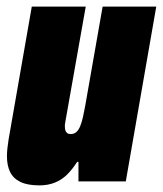

<svg xmlns="http://www.w3.org/2000/svg" viewBox="-20 -548 492 580"><path d="M99 12Q63 12 41.5 1.5Q20 -9 10.5 -28.5Q1 -48 1 -76Q1 -88 2.5 -101Q4 -114 6 -127L76 -528H239L177 -178Q176 -174 176 -171Q176 -168 176 -165Q176 -159 177.5 -154Q179 -149 183 -146Q187 -143 193 -143Q204 -143 211 -149.5Q218 -156 222.5 -167.5Q227 -179 230.5 -194Q234 -209 237 -226L290 -528H452L360 0H217V-59H213Q199 -37 183 -21Q167 -5 146 3.5Q125 12 99 12Z"/></svg>

Font: Archivo ExtraCondensed Black
Style: Italic
Weight: 900
Width: 2
Italic angle: -10°
Designer: Hector Gatti
Foundry: Omnibus-Type
Version: Version 2.001